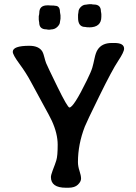

<svg xmlns="http://www.w3.org/2000/svg" viewBox="-20 -884 637 902"><path d="M197.8 -746.1Q164.1 -746.1 164.1 -778.8Q163.1 -782.7 163.1 -784.2L162.1 -792V-808.1Q164.6 -817.9 164.6 -823.7Q164.6 -858.9 202.6 -858.9H211.4L213.4 -858.4L232.4 -857.9L238.8 -856.9Q261.7 -856.9 261.7 -827.6L264.2 -812V-795.9L261.7 -780.8Q261.7 -770 249.5 -757.8Q237.3 -745.6 218.8 -745.6L214.8 -744.6H206.1Q201.7 -746.1 197.8 -746.1ZM420.9 -862.8Q454.1 -862.8 454.1 -830.6Q455.1 -827.6 455.1 -825.2L456.1 -817.9V-805.2Q456.1 -755.4 398.4 -755.4L396.5 -755.9H389.2Q381.3 -757.3 380.4 -757.3Q346.7 -757.3 346.7 -800.3V-814.9L348.6 -827.6Q348.6 -840.3 359.6 -851.3Q370.6 -862.3 385.3 -862.3Q389.2 -863.3 391.1 -863.3L400.4 -864.3H409.7Q415.5 -862.8 420.9 -862.8ZM40 -640.6Q40 -668.9 117.7 -668.9Q163.6 -668.9 179.7 -640.6Q184.1 -632.3 188.2 -615.7Q192.4 -599.1 196.5 -587.9Q200.7 -576.7 249 -477.8Q297.4 -378.9 306.2 -378.9Q325.7 -378.9 388.2 -506.8Q408.2 -547.4 413.6 -565.9Q418.9 -584.5 424.3 -610.4Q429.7 -636.2 438 -649.4Q458 -682.1 505.4 -682.1H517.6Q563 -682.1 563 -655.3Q563 -639.6 535.2 -597.9Q507.3 -556.2 446.8 -432.9Q386.2 -309.6 378.4 -289.1Q346.2 -206.1 346.2 -122.6Q346.2 -103 353.5 -81.1Q360.8 -59.1 360.8 -44.9Q360.8 -30.8 345.9 -16.4Q331.1 -2 301.3 -2H289.6Q219.2 -2 219.2 -52.2Q219.2 -61 227.5 -83.5L231.4 -93.8Q238.3 -110.8 244.6 -130.9Q251 -150.9 251 -203.9Q251 -256.8 223.1 -317.4Q215.3 -334.5 181.6 -395.5Q147.9 -456.5 125.7 -498.5Q103.5 -540.5 71.8 -583.5Q40 -626.5 40 -640.6Z"/></svg>

Font: Averia Libre
Style: Regular
Weight: 400
Version: Version 1.002